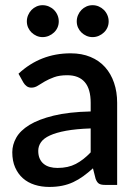

<svg xmlns="http://www.w3.org/2000/svg" viewBox="-20 -730 542 758"><path d="M338 -223Q280.5 -221 241 -213.8Q201.5 -206.5 177 -195.2Q152.5 -184 141.8 -168.5Q131 -153 131 -134.5Q131 -116.5 136.8 -103.8Q142.5 -91 152.8 -82.8Q163 -74.5 176.8 -70.8Q190.5 -67 207 -67Q249 -67 279.2 -82.8Q309.5 -98.5 338 -128.5ZM53 -439Q139.5 -519.5 259 -519.5Q303 -519.5 337.2 -505.2Q371.5 -491 394.8 -465Q418 -439 430.2 -403.2Q442.5 -367.5 442.5 -324V0H394.5Q379 0 371 -4.8Q363 -9.5 357.5 -24L347 -65.5Q327.5 -48 308.5 -34.2Q289.5 -20.5 269.2 -11Q249 -1.5 225.8 3.2Q202.5 8 174.5 8Q143.5 8 116.8 -0.5Q90 -9 70.5 -26.2Q51 -43.5 39.8 -69Q28.5 -94.5 28.5 -129Q28.5 -158.5 44.2 -186.5Q60 -214.5 96.2 -236.8Q132.5 -259 191.8 -273.5Q251 -288 338 -290V-324Q338 -379 314.5 -406Q291 -433 245.5 -433Q214.5 -433 193.5 -425.2Q172.5 -417.5 157 -408.5Q141.5 -399.5 129.5 -391.8Q117.5 -384 104 -384Q93 -384 85.2 -389.8Q77.5 -395.5 72.5 -404ZM212 -645.5Q212 -632.5 207 -621.2Q202 -610 193.2 -601.8Q184.5 -593.5 172.8 -588.5Q161 -583.5 148 -583.5Q135.5 -583.5 124.2 -588.5Q113 -593.5 104.5 -601.8Q96 -610 91 -621.2Q86 -632.5 86 -645.5Q86 -658.5 91 -670.2Q96 -682 104.5 -690.8Q113 -699.5 124.2 -704.5Q135.5 -709.5 148 -709.5Q161 -709.5 172.8 -704.5Q184.5 -699.5 193.2 -690.8Q202 -682 207 -670.2Q212 -658.5 212 -645.5ZM409 -645.5Q409 -632.5 404 -621.2Q399 -610 390.2 -601.8Q381.5 -593.5 370 -588.5Q358.5 -583.5 345.5 -583.5Q332.5 -583.5 321.2 -588.5Q310 -593.5 301.5 -601.8Q293 -610 288 -621.2Q283 -632.5 283 -645.5Q283 -658.5 288 -670.2Q293 -682 301.5 -690.8Q310 -699.5 321.2 -704.5Q332.5 -709.5 345.5 -709.5Q358.5 -709.5 370 -704.5Q381.5 -699.5 390.2 -690.8Q399 -682 404 -670.2Q409 -658.5 409 -645.5Z"/></svg>

Font: Lato 2
Style: Regular
Weight: 600
Designer: Lukasz Dziedzic with Adam Twardoch and Botio Nikoltchev
Foundry: tyPoland Lukasz Dziedzic
Version: Version 2.015; 2015-08-06; http://www.latofonts.com/